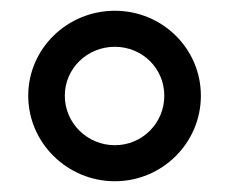

<svg xmlns="http://www.w3.org/2000/svg" viewBox="-20 -804 426 357"><path d="M100.5 -626C100.5 -677 142.5 -717 193.5 -717C244.5 -717 285.5 -677 285.5 -626C285.5 -575 244.5 -534 193.5 -534C142.5 -534 100.5 -575 100.5 -626ZM32.5 -626C32.5 -538 105.5 -467 193.5 -467C281.5 -467 353.5 -538 353.5 -626C353.5 -714 281.5 -784 193.5 -784C105.5 -784 32.5 -714 32.5 -626Z"/></svg>

Font: Charger
Style: Bd
Weight: 400
Designer: Jasper
Foundry: Cannot Into Space Fonts
Version: Version 0.98